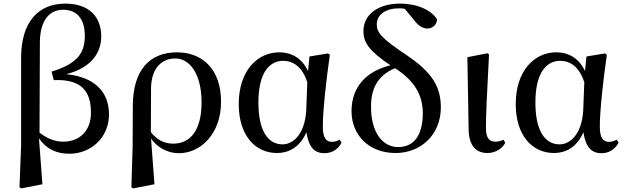

<svg xmlns="http://www.w3.org/2000/svg" viewBox="-20 -833 3466 1064"><path d="M88 205 99 211 215 188 196 -66C238 -6 294 19 365 19C481 19 584 -68 584 -199C584 -323 506 -406 347 -422C485 -456 541 -541 541 -630C541 -746 468 -813 342 -813C192 -813 97 -711 97 -513V-28ZM199 -98 201 -599C202 -719 253 -779 330 -779C402 -779 450 -733 450 -635C450 -534 404 -479 266 -436L278 -389C434 -396 484 -325 484 -208C484 -109 422 -48 331 -48C282 -48 240 -66 199 -98Z M708 205 718 211 836 188 817 -65C853 -15 908 16 972 16C1092 16 1205 -92 1205 -268C1205 -456 1096 -543 961 -543C811 -543 716 -447 716 -244L715 -20ZM816 -101 817 -343C818 -447 869 -509 952 -509C1030 -509 1097 -425 1097 -266C1097 -111 1035 -37 940 -37C887 -37 847 -61 816 -101Z M1516 15C1578 15 1642 -16 1678 -100C1691 -17 1722 16 1779 16C1823 16 1857 -10 1873 -43L1862 -59C1849 -52 1838 -47 1820 -47C1787 -47 1769 -69 1769 -132C1769 -218 1787 -385 1808 -529L1798 -537L1695 -520L1687 -439C1655 -508 1599 -543 1527 -543C1409 -543 1303 -444 1303 -256C1303 -85 1392 15 1516 15ZM1683 -377 1677 -221C1669 -87 1603 -33 1546 -33C1465 -33 1412 -108 1412 -265C1412 -434 1476 -496 1549 -496C1604 -496 1655 -464 1683 -377Z M2172 15C2311 15 2423 -85 2423 -238C2423 -355 2372 -433 2237 -525C2095 -620 2068 -651 2068 -698C2068 -754 2120 -787 2193 -787C2203 -787 2213 -786 2223 -784L2273 -724C2298 -689 2324 -675 2349 -675C2379 -675 2401 -698 2402 -726C2370 -777 2293 -813 2197 -813C2075 -813 1994 -752 1994 -661C1994 -597 2025 -551 2144 -471C2017 -441 1928 -357 1928 -217C1928 -85 2024 15 2172 15ZM2169 -455C2269 -391 2323 -314 2323 -206C2323 -83 2274 -18 2186 -18C2101 -18 2036 -98 2036 -242C2036 -338 2070 -414 2169 -455Z M2681 15C2730 15 2767 -14 2780 -42L2770 -59C2758 -53 2745 -48 2726 -48C2695 -48 2673 -63 2673 -123C2673 -197 2677 -286 2690 -531L2682 -538L2570 -516L2577 -116C2578 -25 2619 15 2681 15Z M3051 15C3113 15 3177 -16 3213 -100C3226 -17 3257 16 3314 16C3358 16 3392 -10 3408 -43L3397 -59C3384 -52 3373 -47 3355 -47C3322 -47 3304 -69 3304 -132C3304 -218 3322 -385 3343 -529L3333 -537L3230 -520L3222 -439C3190 -508 3134 -543 3062 -543C2944 -543 2838 -444 2838 -256C2838 -85 2927 15 3051 15ZM3218 -377 3212 -221C3204 -87 3138 -33 3081 -33C3000 -33 2947 -108 2947 -265C2947 -434 3011 -496 3084 -496C3139 -496 3190 -464 3218 -377Z"/></svg>

Font: Noto Serif CJK JP SemiBold
Style: Regular
Weight: 600
Designer: Ryoko NISHIZUKA 西塚涼子 (kana & ideographs); Frank Grießhammer (Latin, Greek & Cyrillic); Wenlong ZHANG 张文龙 (bopomofo); San
Foundry: Adobe
Version: Version 2.001;hotconv 1.1.0;makeotfexe 2.6.0